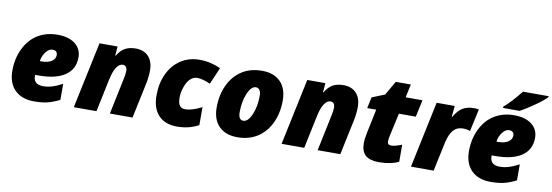

<svg xmlns="http://www.w3.org/2000/svg" viewBox="-57 -1167 4530 1577"><g transform="rotate(10 2208.0 -378.0)"><path d="M259.8 9.8Q156.2 9.8 98.6 -47.9Q41 -105.5 41 -208.3Q41 -311 81.8 -394Q122.6 -477.1 193.4 -520Q264.2 -563 357.2 -563Q450.2 -563 503.7 -521.2Q557.1 -479.5 557.1 -409.2Q557.1 -311 480.7 -258.5Q404.3 -206.1 259.8 -206.1H231V-198.2Q231 -126 311 -126Q349.1 -126 386.2 -137.2Q423.3 -148.4 471.2 -173.8V-40Q415 -11.7 368.9 -1Q322.8 9.8 259.8 9.8ZM264.2 -324.2Q316.9 -324.2 347.4 -344.2Q377.9 -364.3 377.9 -397.9Q377.9 -414.6 367.7 -424.8Q357.4 -435.1 336.9 -435.1Q306.6 -435.1 280.8 -400.6Q254.9 -366.2 250 -324.2Z M954.1 -301.8Q962.9 -339.8 962.9 -365.5Q962.9 -391.1 952.4 -402.1Q941.9 -413.1 926.3 -413.1Q897.5 -413.1 874 -377.4Q850.6 -341.8 835.9 -270L779.3 0H590.3L707 -553.2H857.9L852.1 -476.1H856Q882.3 -522 918.7 -542.5Q955.1 -563 1008.3 -563Q1077.1 -563 1115.7 -521.2Q1154.3 -479.5 1154.3 -405.8Q1154.3 -353 1142.1 -293.9L1080.1 0H891.1Z M1631.3 -34.2Q1551.8 9.8 1451.7 9.8Q1351.6 9.8 1296.4 -48.8Q1242.2 -108.4 1242.2 -211.4Q1242.2 -314.5 1279.3 -393.8Q1316.4 -473.1 1384.3 -518.1Q1452.6 -563 1542.5 -563Q1632.3 -563 1717.3 -523.9L1657.2 -383.8Q1591.8 -413.1 1547.4 -413.1Q1516.6 -413.1 1491.2 -389.6Q1465.8 -366.2 1449 -320.1Q1432.1 -273.9 1432.1 -228.8Q1432.1 -183.6 1446.8 -162.8Q1461.4 -142.1 1493.2 -142.1Q1551.3 -142.1 1631.3 -184.1Z M2232.2 -164.8Q2193.4 -81.5 2122.6 -35.9Q2051.8 9.8 1954.3 9.8Q1856.9 9.8 1801.5 -45.4Q1746.1 -100.6 1746.1 -203.4Q1746.1 -306.2 1785.2 -389.2Q1824.2 -472.2 1894.5 -517.6Q1964.8 -563 2062.5 -563Q2160.2 -563 2215.6 -507.8Q2271 -452.6 2271 -350.3Q2271 -248 2232.2 -164.8ZM2036.1 -420.9Q1996.1 -420.9 1967.5 -353Q1939 -285.2 1939 -196.8Q1939 -131.8 1980 -131.8Q2019.5 -131.8 2048.8 -199.7Q2078.1 -267.6 2078.1 -356Q2078.1 -387.7 2066.9 -404.3Q2055.7 -420.9 2036.1 -420.9Z M2687 -301.8Q2695.8 -339.8 2695.8 -365.5Q2695.8 -391.1 2685.3 -402.1Q2674.8 -413.1 2659.2 -413.1Q2630.4 -413.1 2606.9 -377.4Q2583.5 -341.8 2568.8 -270L2512.2 0H2323.2L2439.9 -553.2H2590.8L2585 -476.1H2588.9Q2615.2 -522 2651.6 -542.5Q2688 -563 2741.2 -563Q2810.1 -563 2848.6 -521.2Q2887.2 -479.5 2887.2 -405.8Q2887.2 -353 2875 -293.9L2813 0H2624Z M3180.2 -172.9Q3180.2 -142.1 3211.4 -142.1Q3242.7 -142.1 3300.3 -165V-22.9Q3234.4 9.8 3134.3 9.8Q3060.5 9.8 3023.9 -22Q2987.3 -53.7 2987.3 -123Q2987.3 -160.2 2999 -214.8L3040 -411.1H2964.8L2984.9 -503.9L3091.3 -546.9L3158.2 -664.1H3284.2L3260.3 -553.2H3400.9L3370.1 -411.1H3229L3188 -224.1Q3180.2 -188 3180.2 -172.9Z M3831.1 -563Q3857.4 -563 3870.1 -559.1L3829.1 -372.1Q3803.2 -382.8 3769 -382.8Q3719.2 -382.8 3689.2 -348.6Q3659.2 -314.5 3643.1 -243.2L3591.3 0H3402.3L3519 -553.2H3669.9L3661.1 -460.9H3665Q3696.3 -515.6 3733.6 -539.3Q3771 -563 3831.1 -563Z M4063.5 -606V-617.2Q4123 -666.5 4201.2 -766.1H4415.5V-758.8Q4394 -732.9 4322.8 -682.6Q4251.5 -632.3 4202.1 -606ZM4067.9 9.8Q3964.4 9.8 3906.7 -47.9Q3849.1 -105.5 3849.1 -208.3Q3849.1 -311 3889.9 -394Q3930.7 -477.1 4001.5 -520Q4072.3 -563 4165.3 -563Q4258.3 -563 4311.8 -521.2Q4365.2 -479.5 4365.2 -409.2Q4365.2 -311 4288.8 -258.5Q4212.4 -206.1 4067.9 -206.1H4039.1V-198.2Q4039.1 -126 4119.1 -126Q4157.2 -126 4194.3 -137.2Q4231.4 -148.4 4279.3 -173.8V-40Q4223.1 -11.7 4177 -1Q4130.9 9.8 4067.9 9.8ZM4072.3 -324.2Q4125 -324.2 4155.5 -344.2Q4186 -364.3 4186 -397.9Q4186 -414.6 4175.8 -424.8Q4165.5 -435.1 4145 -435.1Q4114.7 -435.1 4088.9 -400.6Q4063 -366.2 4058.1 -324.2Z"/></g></svg>

Font: Open Sans Hebrew Extra Bold
Style: Italic
Weight: 800
Italic angle: -12°
Foundry: Ascender Corporation, Yanek Iontef
Version: Version 2.001;PS 002.001;hotconv 1.0.70;makeotf.lib2.5.58329